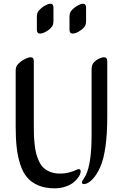

<svg xmlns="http://www.w3.org/2000/svg" viewBox="-20 -1005 666 1040"><path d="M561 -673.8V-374Q561 -186.5 522.9 -100.1Q503.9 -57.1 479.5 -32.5Q455.1 -7.8 434.1 -7.8Q423.8 -7.8 423.8 -18.1Q423.8 -22 426.8 -26.6Q429.7 -31.2 435.3 -39.6Q440.9 -47.9 444.8 -56.2Q476.1 -121.1 476.1 -272V-631.8Q476.1 -661.1 500.7 -678Q525.4 -694.8 543.9 -694.8Q561 -694.8 561 -673.8ZM163.1 -673.8V-328.1Q163.1 -296.4 163.8 -274.2Q164.6 -252 167.7 -222.2Q170.9 -192.4 176.3 -172.1Q181.6 -151.9 192.1 -129.9Q202.6 -107.9 217 -95Q231.4 -82 253.4 -73.5Q275.4 -64.9 303.2 -64.9Q332.5 -64.9 355 -71Q377.4 -77.1 389.4 -83Q401.4 -88.9 405.8 -88.9Q417 -88.9 417 -77.1Q417 -64.9 407.7 -49.8Q398.4 -34.7 381.8 -19.8Q365.2 -4.9 336.9 5.1Q308.6 15.1 275.9 15.1Q225.1 15.1 187.7 -0.7Q150.4 -16.6 127 -43.9Q103.5 -71.3 89.6 -114.7Q75.7 -158.2 70.3 -206.8Q64.9 -255.4 64.9 -319.8V-622.1Q64.9 -642.6 75.2 -654.8Q87.9 -669.9 109.9 -682.4Q131.8 -694.8 146 -694.8Q163.1 -694.8 163.1 -673.8ZM269.5 -893.6Q269.5 -883.8 267.8 -875Q266.1 -866.2 259.3 -857.9Q252.9 -850.6 244.9 -844.2Q236.8 -837.9 228.5 -833.3Q220.2 -828.6 211.9 -825.9Q203.6 -823.2 196.8 -823.2Q179.7 -823.2 179.7 -844.2V-914.6Q179.7 -921.9 181.6 -930.9Q183.6 -939.9 189.9 -947.3Q196.3 -954.6 204.3 -961.4Q212.4 -968.3 221.2 -973.4Q230 -978.5 238 -981.7Q246.1 -984.9 252.4 -984.9Q269.5 -984.9 269.5 -963.9ZM446.3 -893.6Q446.3 -883.8 444.6 -875Q442.9 -866.2 436 -857.9Q429.7 -850.6 421.6 -844.2Q413.6 -837.9 405.3 -833.3Q397 -828.6 388.7 -825.9Q380.4 -823.2 373.5 -823.2Q356.4 -823.2 356.4 -844.2V-914.6Q356.4 -921.9 358.4 -930.9Q360.4 -939.9 366.7 -947.3Q373 -954.6 381.1 -961.4Q389.2 -968.3 397.9 -973.4Q406.7 -978.5 414.8 -981.7Q422.9 -984.9 429.2 -984.9Q446.3 -984.9 446.3 -963.9Z"/></svg>

Font: SirinStencil
Style: Regular
Weight: 400
Designer: Olga Karpushina (okarpush@gmail.com)
Foundry: Cyreal (www.cyreal.org)
Version: Version 1.002